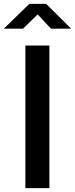

<svg xmlns="http://www.w3.org/2000/svg" viewBox="-46 -979 390 999"><path d="M211 -742H86V0H211ZM150 -904 219 -830H324L194 -959H107L-26 -830H74Z"/></svg>

Font: Morrison SemiBold
Style: Regular
Weight: 600
Designer: Pablo Impallari, Rodrigo Fuenzalida (Modified by Dan O. Williams)
Version: Version 0.030; ttfautohint (v1.8.1)